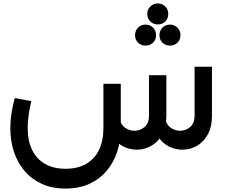

<svg xmlns="http://www.w3.org/2000/svg" viewBox="-20 -870 1312 1116"><path d="M361 226Q283 226 223.5 199Q164 172 123 124Q82 76 61 12.5Q40 -51 40 -125Q40 -169 47 -214Q54 -259 66 -300L162 -282Q152 -240 146.5 -201.5Q141 -163 141 -125Q141 -51 167 2Q193 55 242.5 83Q292 111 361 111Q431 111 480 83Q529 55 555 2Q581 -51 581 -125V-383H682V-125Q682 -51 661 12.5Q640 76 599 124Q558 172 498.5 199Q439 226 361 226ZM776 0Q743 0 711.5 -12Q680 -24 654 -50.5Q628 -77 613 -118L680 -164Q689 -138 712.5 -124Q736 -110 762 -110Q794 -110 820 -131.5Q846 -153 846 -198V-433H947V-198Q947 -131 922 -87Q897 -43 858 -21.5Q819 0 776 0ZM1041 0Q1008 0 976.5 -12Q945 -24 919 -50.5Q893 -77 878 -118L945 -164Q954 -138 977.5 -124Q1001 -110 1027 -110Q1059 -110 1085 -131.5Q1111 -153 1111 -198V-482H1212V-198Q1212 -131 1187 -87Q1162 -43 1123 -21.5Q1084 0 1041 0ZM897 -850Q923 -850 940.5 -832.5Q958 -815 958 -789Q958 -762 940.5 -745Q923 -728 897 -728Q872 -728 854 -745Q836 -762 836 -789Q836 -815 854 -832.5Q872 -850 897 -850ZM968 -727Q994 -727 1011.5 -709.5Q1029 -692 1029 -666Q1029 -639 1011.5 -622Q994 -605 968 -605Q942 -605 924.5 -622Q907 -639 907 -666Q907 -692 924.5 -709.5Q942 -727 968 -727ZM826 -727Q852 -727 869.5 -709.5Q887 -692 887 -666Q887 -639 869.5 -622Q852 -605 826 -605Q800 -605 782.5 -622Q765 -639 765 -666Q765 -692 782.5 -709.5Q800 -727 826 -727Z"/></svg>

Font: Alexandria
Style: Regular
Weight: 400
Designer: Mohamed Gaber
Foundry: Kief Type Foundry
Version: Version 5.100